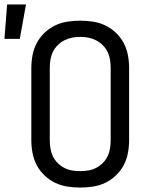

<svg xmlns="http://www.w3.org/2000/svg" viewBox="-61 -836 681 864"><path d="M300 8Q271 8 242 3.5Q213 -1 187 -13.5Q161 -26 139.5 -46.5Q118 -67 104.5 -92.5Q91 -118 85.5 -147Q80 -176 80 -205V-530Q80 -559 85.5 -588Q91 -617 104.5 -642.5Q118 -668 139.5 -688.5Q161 -709 187 -721.5Q213 -734 242 -738.5Q271 -743 300 -743Q329 -743 358 -738.5Q387 -734 413 -721.5Q439 -709 460.5 -688.5Q482 -668 495.5 -642.5Q509 -617 514.5 -588Q520 -559 520 -530V-205Q520 -176 514.5 -147Q509 -118 495.5 -92.5Q482 -67 460.5 -46.5Q439 -26 413 -13.5Q387 -1 358 3.5Q329 8 300 8ZM300 -66Q319 -66 337 -69Q355 -72 371.5 -80.5Q388 -89 401.5 -102.5Q415 -116 423 -132.5Q431 -149 434 -167.5Q437 -186 437 -205V-530Q437 -549 434 -567.5Q431 -586 423 -602.5Q415 -619 401.5 -632.5Q388 -646 371.5 -654.5Q355 -663 337 -666.5Q319 -670 300 -670Q281 -670 263 -666.5Q245 -663 228.5 -654.5Q212 -646 198.5 -632.5Q185 -619 177 -602.5Q169 -586 166 -567.5Q163 -549 163 -530V-205Q163 -186 166 -167.5Q169 -149 177 -132.5Q185 -116 198.5 -102.5Q212 -89 228.5 -80.5Q245 -72 263 -69Q281 -66 300 -66ZM-41 -661 -29 -816H56L28 -661Z"/></svg>

Font: Iosevka Fixed Extended
Style: Regular
Weight: 400
Width: 7
Monospace: yes
Designer: Belleve Invis
Foundry: Belleve Invis
Version: Version 24.1.1; ttfautohint (v1.8.4)